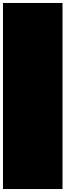

<svg xmlns="http://www.w3.org/2000/svg" viewBox="-20 -1270 440 1290"><path d="M0 0H400V-1250H0ZM0 0Q0 0 0 0Q0 0 0 0Q0 0 0 0Q0 0 0 0Q0 0 0 0Q0 0 0 0H400Q400 0 400 0Q400 0 400 0Q400 0 400 0Q400 0 400 0Q400 0 400 0Q400 0 400 0ZM0 -1250Q0 -1250 0 -1250Q0 -1250 0 -1250Q0 -1250 0 -1250Q0 -1250 0 -1250Q0 -1250 0 -1250Q0 -1250 0 -1250H400Q400 -1250 400 -1250Q400 -1250 400 -1250Q400 -1250 400 -1250Q400 -1250 400 -1250Q400 -1250 400 -1250Q400 -1250 400 -1250Z"/></svg>

Font: Wavefont
Style: Regular
Weight: 400
Monospace: yes
Version: Version 3.003